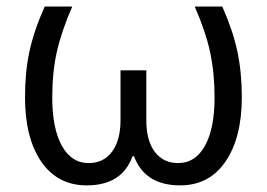

<svg xmlns="http://www.w3.org/2000/svg" viewBox="-20 -555 813 585"><path d="M244.1 9.8Q155.3 9.8 105.7 -62.5Q56.2 -134.8 56.2 -258.8Q56.2 -335 69.6 -397.7Q83 -460.4 116.2 -535.2H200.2Q167 -459 153.1 -396.7Q139.2 -334.5 139.2 -257.8Q139.2 -163.6 168.5 -110.8Q197.8 -58.1 250 -58.1Q295.9 -58.1 321.5 -93Q347.2 -127.9 347.2 -189V-340.8H425.8V-189Q425.8 -126.5 451.7 -92.3Q477.5 -58.1 522.9 -58.1Q575.2 -58.1 604.5 -110.8Q633.8 -163.6 633.8 -257.8Q633.8 -331.5 620.4 -395Q606.9 -458.5 573.2 -535.2H657.2Q689 -463.9 702.9 -399.7Q716.8 -335.4 716.8 -258.8Q716.8 -135.7 667.2 -63Q617.7 9.8 528.8 9.8Q421.4 9.8 388.2 -79.1H383.8Q352.1 9.8 244.1 9.8Z"/></svg>

Font: WebKoruri
Style: Regular
Weight: 400
Foundry: lindwurm / mohemohe
Version: Version 1.00